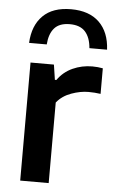

<svg xmlns="http://www.w3.org/2000/svg" viewBox="-56 -844 529 883"><g transform="rotate(5 208.5 -403.0)"><path d="M71.5 0V-545H179.5L190 -475.5H197Q223.5 -513.5 266 -532.8Q308.5 -552 356.5 -552Q381.5 -552 405 -547.5V-429.5Q392 -431.5 377.5 -432.5Q363 -433.5 349 -433.5Q311.5 -433.5 270 -418.5Q228.5 -403.5 203 -372V0ZM57 -634.5Q61 -715 106.5 -760.2Q152 -805.5 236.5 -805.5Q320.5 -805.5 366.8 -760.2Q413 -715 417 -634.5H335.5Q331.5 -683.5 307.8 -710Q284 -736.5 236.5 -736.5Q188.5 -736.5 165.2 -710Q142 -683.5 138.5 -634.5Z"/></g></svg>

Font: Encode Sans Semi Expanded SemiBold
Style: Regular
Weight: 600
Width: 6
Designer: Multiple Designers
Foundry: Impallari Type
Version: Version 3.000; ttfautohint (v1.8.3) -l 8 -r 50 -G 200 -x 14 